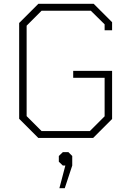

<svg xmlns="http://www.w3.org/2000/svg" viewBox="-20 -720 675 1002"><path d="M80 -100V-600L180 -700H469L565 -604V-562H526V-593L454 -664H197L119 -586V-114L197 -36H449L526 -113V-314H362V-350H565V-99L466 0H180ZM321 144H308L287 124V94L308 74H337L357 94V144L318 262H290Z"/></svg>

Font: Chakra Petch ExtraLight
Style: Regular
Weight: 275
Designer: Katatrad Aksorn Co.,Ltd.
Foundry: Cadson Demak Co.,Ltd.
Version: Version 1.000; ttfautohint (v1.6)